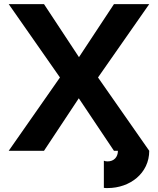

<svg xmlns="http://www.w3.org/2000/svg" viewBox="-20 -743 778 946"><path d="M368.2 -258.8 541.5 0H561C561 30.8 541.5 52.2 510.3 52.2C503.4 52.2 497.1 51.3 491.7 48.8V182.6C497.6 183.6 503.9 183.6 510.3 183.6C620.6 183.6 715.3 110.4 715.3 0L462.9 -361.3L715.3 -722.7H541.5L369.1 -461.4L196.8 -722.7H22.9L275.4 -361.3L22.9 0H196.8Z"/></svg>

Font: Giphurs ExtraBold
Style: Regular
Weight: 800
Version: Version 1.000